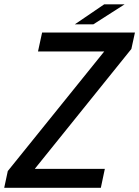

<svg xmlns="http://www.w3.org/2000/svg" viewBox="-28 -892 661 912"><path d="M138 -90H470L451 0H-8L9 -79.5L467.5 -648L468.5 -647.5H152.5L172 -737.5H613L596 -659.5L138.5 -91.5ZM327.5 -776.5 467 -871.5H564L415.5 -776.5Z"/></svg>

Font: Epilogue Medium
Style: Italic
Weight: 500
Italic angle: -12°
Designer: Tyler Finck
Foundry: Etcetera Type Co
Version: Version 2.112